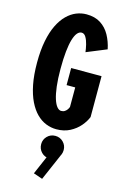

<svg xmlns="http://www.w3.org/2000/svg" viewBox="-150 -771 750 1158"><g transform="rotate(15 225.0 -192.0)"><path d="M423.4 -369V-113.9Q412.3 -85.1 387.7 -56.2Q363.1 -27.3 326.4 -8.1Q289.7 11 242 11Q208.9 11 177.1 -1.6Q145.4 -14.2 118.3 -41.1Q91.2 -68 70.5 -110.2Q49.9 -152.4 38.1 -211.5Q26.4 -270.6 26.4 -348Q26.4 -425.4 38.2 -484.3Q49.9 -543.2 70.7 -585.4Q91.5 -627.5 118.5 -654.1Q145.5 -680.8 176.6 -693.4Q207.7 -706 240 -706Q292.9 -706 328.7 -683Q364.6 -659.9 386.1 -621Q407.6 -582 417.3 -534.9L292.3 -483.6Q289.9 -504.6 283.9 -529.9Q277.9 -555.1 267.2 -573.4Q256.6 -591.6 240 -591.6Q225.2 -591.6 212.9 -577Q200.6 -562.5 191.6 -532.6Q182.7 -502.8 177.8 -456.8Q172.9 -410.9 172.9 -348Q172.9 -285.1 178.5 -239Q184.1 -192.8 193.7 -162.9Q203.3 -133 215.8 -118.2Q228.2 -103.4 242 -103.4Q255.1 -103.4 264.2 -109.4Q273.4 -115.4 279.2 -124Q285.1 -132.6 287.6 -140.4V-262.4H233.7V-369ZM248 192.1Q218.4 192.1 198 171.4Q177.7 150.6 177.7 120.5Q177.7 91.9 198 71.3Q218.4 50.8 248 50.8Q277.6 50.8 297.9 71.3Q318.2 91.9 318.2 120.5Q318.2 150.6 297.9 171.4Q277.6 192.1 248 192.1ZM243.6 157.3 309.6 155.6 237.4 321.9 181 302.5Z"/></g></svg>

Font: League Mono Thin Condensed
Style: Regular
Weight: 100
Width: 1
Designer: Tyler Finck
Foundry: The League of Moveable Type / Tyler Finck
Version: Version 2.300;RELEASE